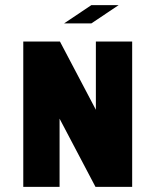

<svg xmlns="http://www.w3.org/2000/svg" viewBox="-20 -729 606 749"><path d="M230 -637.7 336.4 -709H442.9L336.4 -637.7ZM354 -566.9H495.6V0H352.5L212.4 -266.1V0H70.8V-566.9H213.9L354 -300.8Z"/></svg>

Font: Blazma
Style: Regular
Weight: 400
Designer: GGBotNet
Version: 1.00